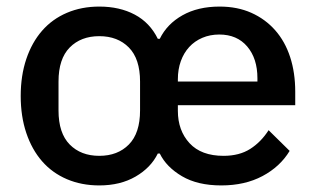

<svg xmlns="http://www.w3.org/2000/svg" viewBox="-20 -552 961 584"><path d="M282 -78Q338 -78 372 -112.5Q406 -147 406 -216V-304Q406 -373 372 -407.5Q338 -442 282 -442Q226 -442 192 -407.5Q158 -373 158 -304V-216Q158 -147 192 -112.5Q226 -78 282 -78ZM763 -304V-314Q763 -374 732 -410.5Q701 -447 647 -447Q619 -447 595.5 -437Q572 -427 555.5 -409Q539 -391 530 -366Q521 -341 521 -311V-304ZM653 12Q581 12 533.5 -16Q486 -44 466 -85H460Q439 -42 392.5 -15Q346 12 282 12Q228 12 183.5 -7Q139 -26 108 -61.5Q77 -97 60 -147.5Q43 -198 43 -260Q43 -322 60 -372.5Q77 -423 108 -458.5Q139 -494 183.5 -513Q228 -532 282 -532Q344 -532 390 -507.5Q436 -483 460 -434H466Q488 -479 535 -505.5Q582 -532 648 -532Q702 -532 744.5 -513Q787 -494 817 -460Q847 -426 862.5 -378.5Q878 -331 878 -273V-232H521V-215Q521 -155 556.5 -116.5Q592 -78 660 -78Q708 -78 741 -99Q774 -120 797 -156L861 -93Q832 -45 778.5 -16.5Q725 12 653 12Z"/></svg>

Font: IBM Plex Sans Arabic Medm
Style: Regular
Weight: 500
Designer: Mike Abbink, Paul van der Laan, Pieter van Rosmalen, Wael Morcos, Khajak Apelian
Foundry: Bold Monday
Version: Version 1.005